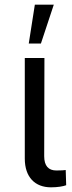

<svg xmlns="http://www.w3.org/2000/svg" viewBox="-20 -794 309 821"><path d="M86 -546V-116C86 -36 130 7 198 7C226 7 250 3 263 -2L261 -67C255 -66 242 -65 221 -65C187 -65 169 -85 169 -126L170 -546ZM103 -608H155L210 -774H129Z"/></svg>

Font: Wafeq
Style: Regular
Weight: 400
Designer: Rasmus Andersson & Azza Alameddine
Foundry: Google & TypeTogether
Version: Version 3.000;FEAKit 1.0